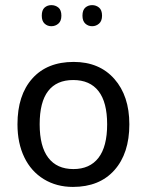

<svg xmlns="http://www.w3.org/2000/svg" viewBox="-20 -735 644 756"><path d="M489.3 -245.6Q489.3 -130.9 430.4 -64.9Q371.6 1 267.1 1Q202.6 1 152.6 -29.5Q102.5 -60.1 75.7 -115.7Q48.8 -171.4 48.8 -245.6Q48.8 -360.4 107.2 -425.8Q165.5 -491.2 270 -491.2Q371.1 -491.2 430.2 -424.3Q489.3 -357.4 489.3 -245.6ZM136.2 -245.6Q136.2 -158.2 170.2 -113.8Q204.1 -69.3 269 -69.3Q333.5 -69.3 367.7 -113.5Q401.9 -157.7 401.9 -245.6Q401.9 -332.5 367.9 -376.2Q334 -419.9 268.1 -419.9Q203.1 -419.9 169.7 -376.7Q136.2 -333.5 136.2 -245.6ZM144.5 -673.3Q144.5 -695.3 155.5 -705.1Q166.5 -714.8 182.1 -714.8Q198.2 -714.8 210 -705.1Q221.7 -695.3 221.7 -673.3Q221.7 -652.3 210 -642.1Q198.2 -631.8 182.1 -631.8Q166.5 -631.8 155.5 -642.1Q144.5 -652.3 144.5 -673.3ZM304.7 -673.3Q304.7 -695.3 315.9 -705.1Q327.1 -714.8 342.8 -714.8Q358.4 -714.8 370.1 -705.1Q381.8 -695.3 381.8 -673.3Q381.8 -652.3 370.1 -642.1Q358.4 -631.8 342.8 -631.8Q327.1 -631.8 315.9 -642.1Q304.7 -652.3 304.7 -673.3Z"/></svg>

Font: XL-Viking
Style: Regular
Weight: 400
Foundry: Ascender Corporation
Version: Version 1.10 March 23, 2015